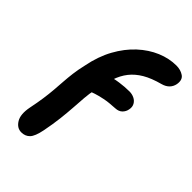

<svg xmlns="http://www.w3.org/2000/svg" viewBox="-230 -846 943 943"><g transform="rotate(45 241.0 -374.5)"><path d="M108 11Q78 11 59.5 -19Q41 -49 52 -105Q61 -149 66 -184Q71 -219 73.5 -250Q76 -281 78 -310.5Q80 -340 84 -372Q88 -404 97 -442Q112 -519 144.5 -578Q177 -637 221 -677.5Q265 -718 315 -739Q365 -760 415 -760Q445 -760 466 -745.5Q487 -731 481 -697Q477 -677 463.5 -663.5Q450 -650 428 -644Q372 -629 336.5 -608Q301 -587 278 -558Q255 -529 241.5 -488.5Q228 -448 217 -392Q210 -360 207.5 -327Q205 -294 202.5 -256.5Q200 -219 195 -174.5Q190 -130 179 -74Q169 -24 152 -6.5Q135 11 108 11ZM173 -362Q150 -362 135 -374.5Q120 -387 124 -408Q129 -434 149 -455Q169 -476 200 -485Q240 -497 275 -502Q310 -507 342 -507Q360 -507 375.5 -499.5Q391 -492 399 -477.5Q407 -463 403 -444Q400 -426 387 -413Q374 -400 351 -399Q308 -397 278.5 -391Q249 -385 229.5 -378.5Q210 -372 197 -367Q184 -362 173 -362Z"/></g></svg>

Font: Shantell Sans Light SemiBold
Style: Italic
Weight: 600
Italic angle: -11°
Version: Version 1.011;[c5ecc13dd]